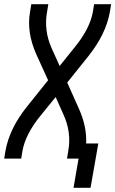

<svg xmlns="http://www.w3.org/2000/svg" viewBox="-24 -755 549 914"><path d="M326 139 350 0H295L301 -37Q317 -125 278 -210L241 -293L167 -202Q97 -115 83 -37L77 0H-4L2 -37Q21 -143 104 -247L205 -373L149 -496Q102 -601 119 -698L125 -735H206L200 -698Q184 -610 222 -525L260 -441L334 -533Q404 -620 418 -698L424 -735H505L499 -698Q480 -592 397 -488L296 -362L351 -239Q390 -153 386 -72H444L407 139Z"/></svg>

Font: Iosevka SS08
Style: Italic
Weight: 400
Italic angle: -10°
Monospace: yes
Designer: Belleve Invis
Foundry: Belleve Invis
Version: 2.1.0; ttfautohint (v1.8.2)